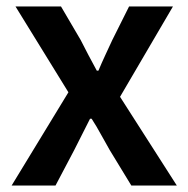

<svg xmlns="http://www.w3.org/2000/svg" viewBox="-20 -575 584 595"><path d="M16 0 192 -289 28 -555H169L230 -451Q242 -427 254.5 -403.5Q267 -380 280 -356H285Q295 -380 306 -403.5Q317 -427 328 -451L380 -555H516L352 -275L528 0H387L320 -110Q306 -134 292.5 -159Q279 -184 264 -207H259Q247 -184 235 -159.5Q223 -135 210 -110L152 0Z"/></svg>

Font: Noto Sans KR SemiBold
Style: Regular
Weight: 600
Designer: Ryoko NISHIZUKA  (kana, bopomofo & ideographs); Paul D. Hunt (Latin, Greek & Cyrillic); Sandoll Communications , Soo-you
Foundry: Adobe
Version: Version 2.004-H2;hotconv 1.0.118;makeotfexe 2.5.65603